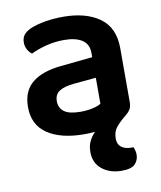

<svg xmlns="http://www.w3.org/2000/svg" viewBox="-78 -551 679 809"><g transform="rotate(-10 261.0 -147.0)"><path d="M246 -488Q344 -488 402.5 -446Q461 -404 461 -316V-85Q461 -65 453 -53Q445 -41 432 -31Q407 -11 391.5 8Q376 27 376 57Q376 80 391.5 92.5Q407 105 434 105H444Q447 113 449 121Q451 129 451 138Q451 161 435.5 177.5Q420 194 378 194Q328 194 294.5 167.5Q261 141 261 93Q261 66 271 46.5Q281 27 295 13Q284 14 273 14.5Q262 15 250 15Q150 15 92.5 -23.5Q35 -62 35 -139Q35 -206 77.5 -241.5Q120 -277 201 -285L338 -299V-317Q338 -355 310.5 -373Q283 -391 233 -391Q194 -391 157 -381.5Q120 -372 91 -358Q80 -366 72.5 -379.5Q65 -393 65 -409Q65 -429 74.5 -441.5Q84 -454 105 -464Q134 -476 171 -482Q208 -488 246 -488ZM250 -81Q279 -81 303 -86.5Q327 -92 338 -100V-211L241 -202Q201 -198 180 -184.5Q159 -171 159 -142Q159 -113 180.5 -97Q202 -81 250 -81Z"/></g></svg>

Font: Baloo Bhai 2 SemiBold
Style: Regular
Weight: 600
Designer: Supriya Tembe, Noopur Datye and Ek Type
Foundry: Ek Type
Version: Version 1.640;PS 1.000;hotconv 16.6.51;makeotf.lib2.5.65220;